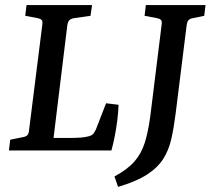

<svg xmlns="http://www.w3.org/2000/svg" viewBox="-20 -590 826 753"><path d="M396 -185 445 -179Q444 -150 440 -118Q436 -86 430 -55.5Q424 -25 417 0H15L20 -42L69 -52Q82 -54 87.5 -60Q93 -66 94 -80L146 -494Q148 -507 143 -512Q138 -517 127 -519L79 -528L84 -570H341L335 -528L272 -519Q262 -518 254.5 -513Q247 -508 244 -491L190 -49H255Q279 -49 297.5 -50.5Q316 -52 330 -56Q342 -60 346.5 -66Q351 -72 356 -82ZM786 -570 781 -528 737 -519Q725 -517 719.5 -511Q714 -505 712 -491L669 -146Q662 -90 652 -45.5Q642 -1 620 33.5Q598 68 556 95Q514 122 443 143L429 102Q481 74 508 42.5Q535 11 548 -31Q561 -73 569 -131L614 -494Q616 -507 611 -512Q606 -517 595 -519L547 -528L552 -570Z"/></svg>

Font: Yrsa Medium
Style: Italic
Weight: 500
Italic angle: -7.10001°
Designer: Anna Giedrys (Yrsa+Rasa design), David Brezina (Yrsa art-direction, Rasa art-direction, design)
Foundry: Rosetta Type Foundry
Version: Version 2.004